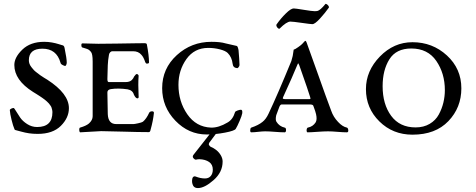

<svg xmlns="http://www.w3.org/2000/svg" viewBox="-20 -671 2423 978"><path d="M169 -24Q247 -24 247 -99Q247 -106 245.5 -112Q244 -118 242.5 -123Q241 -128 236.5 -134Q232 -140 229 -144Q226 -148 219 -154Q212 -160 208.5 -163Q205 -166 195.5 -172.5Q186 -179 181.5 -182Q177 -185 165 -192.5Q153 -200 148 -203Q53 -263 53 -340Q53 -379 94 -418.5Q135 -458 205 -458Q226 -458 245 -454.5Q264 -451 278 -446.5Q292 -442 296 -441Q307 -440 309 -426Q320 -373 320 -352Q320 -347 317.5 -341Q315 -335 312 -335Q308 -335 298.5 -340Q289 -345 288 -352Q268 -423 196 -423Q127 -423 127 -364Q127 -355 130 -346.5Q133 -338 140 -329Q147 -320 152 -314.5Q157 -309 169 -300Q181 -291 185.5 -287.5Q190 -284 204.5 -275Q219 -266 221 -265Q331 -194 331 -120Q331 -71 290 -30Q249 11 172 11Q148 11 128 8Q108 5 88.5 -0.5Q69 -6 64 -7Q59 -8 57 -9Q55 -10 54 -12L53 -15Q47 -28 39 -60Q31 -92 30 -110Q30 -114 37 -117.5Q44 -121 50 -121Q52 -121 61 -106Q70 -91 82.5 -72.5Q95 -54 118.5 -39Q142 -24 169 -24Z M630 -216Q582 -223 544 -217Q527 -214 527 -200Q527 -168 529 -90Q531 -39 572 -39H660Q665 -39 683.5 -43Q702 -47 708 -51Q726 -66 740 -97Q744 -104 755 -104Q764 -104 764 -96Q760 -56 747 -10Q745 2 738 2Q687 2 606.5 -0.5Q526 -3 495 -3L388 3Q386 3 384.5 -3Q383 -9 384 -15Q385 -21 388 -21Q419 -30 433 -42Q452 -59 452 -79V-357Q452 -398 443 -407Q440 -410 438 -412.5Q436 -415 433.5 -416.5Q431 -418 429.5 -419Q428 -420 424 -421.5Q420 -423 418 -423.5Q416 -424 410 -426Q404 -428 400 -429Q395 -430 394.5 -440Q394 -450 400 -450Q414 -450 439.5 -449Q465 -448 481 -448Q519 -448 575.5 -449Q632 -450 670 -450.5Q708 -451 716 -451Q727 -451 728 -445Q739 -388 739 -353Q739 -347 728 -347Q723 -347 720 -354Q711 -381 700 -392Q685 -410 658 -410H552Q546 -410 541 -404.5Q536 -399 535 -392Q530 -364 529 -339Q527 -273 527 -268Q527 -253 534 -253H621Q640 -253 651 -263Q660 -272 663 -281Q672 -294 677 -294Q680 -294 683.5 -290.5Q687 -287 686 -283Q683 -243 686 -182Q688 -170 680 -170Q671 -170 662 -189Q656 -211 630 -216Z M980 142Q974 144 966 135.5Q958 127 966 117L1054 5H1084L1046 56Q1042 63 1045 68Q1048 73 1052 76Q1069 83 1082.5 94Q1096 105 1105 120.5Q1114 136 1114 152Q1114 206 1068 246.5Q1022 287 988 287Q971 287 964 275Q955 258 960 237Q962 231 966.5 228.5Q971 226 976 228Q1001 238 1024 238Q1043 238 1053.5 225.5Q1064 213 1064 193Q1064 167 1045 154Q1026 141 996 140Q986 140 980 142ZM1057 -458Q1103 -458 1129 -450Q1135 -448 1157.5 -443.5Q1180 -439 1186 -437Q1191 -436 1195 -416Q1199 -373 1200 -340Q1200 -335 1195.5 -329Q1191 -323 1187 -324Q1167 -326 1165 -346Q1161 -380 1140 -401Q1129 -412 1100.5 -419.5Q1072 -427 1041 -427Q970 -427 929.5 -370Q889 -313 889 -239Q889 -154 934 -89Q979 -24 1055 -21Q1094 -20 1139 -47Q1166 -62 1177 -99Q1178 -104 1189.5 -108Q1201 -112 1207 -112Q1216 -112 1214 -94Q1212 -82 1200.5 -55Q1189 -28 1181 -15Q1176 -5 1126.5 4.5Q1077 14 1033 14Q941 14 873.5 -56Q806 -126 806 -222Q806 -322 880.5 -390Q955 -458 1057 -458Z M1493 -337Q1472 -285 1422 -176Q1419 -170 1422 -168Q1425 -166 1435 -166H1552Q1560 -166 1561 -167Q1562 -168 1560 -176Q1554 -198 1505 -337Q1502 -345 1500.5 -347Q1499 -349 1497.5 -347Q1496 -345 1493 -337ZM1260 3Q1254 3 1254.5 -8Q1255 -19 1260 -21Q1296 -33 1317 -50Q1335 -64 1348 -92Q1393 -187 1464 -360Q1468 -373 1471 -386Q1472 -391 1473 -399Q1474 -407 1475 -412L1476 -418Q1482 -419 1499 -431Q1516 -443 1521 -449Q1533 -463 1535 -463Q1539 -463 1542 -454Q1562 -400 1601.5 -288Q1641 -176 1667 -107Q1678 -75 1702 -50Q1724 -26 1747 -21Q1753 -19 1754 -8Q1755 3 1747 3Q1728 3 1699 0.5Q1670 -2 1651 -2Q1630 -2 1596.5 0.5Q1563 3 1547 3Q1543 3 1542 -3Q1541 -9 1543 -15Q1545 -21 1548 -21Q1574 -26 1588 -48Q1596 -62 1590 -89Q1588 -100 1576 -132Q1574 -139 1557 -139H1415Q1408 -139 1403 -127Q1388 -87 1387 -84Q1382 -61 1388 -51Q1403 -27 1430 -21Q1437 -20 1437 -8.5Q1437 3 1430 3Q1410 3 1380 0.5Q1350 -2 1331 -2Q1317 -2 1295 0.5Q1273 3 1260 3ZM1389 -547Q1410 -577 1436 -602.5Q1462 -628 1476 -628Q1485 -628 1527.5 -621Q1570 -614 1583 -614Q1592 -614 1598 -615.5Q1604 -617 1614 -625.5Q1624 -634 1637 -650Q1639 -653 1644.5 -649.5Q1650 -646 1653.5 -640.5Q1657 -635 1655 -632Q1636 -605 1610 -576.5Q1584 -548 1571 -548Q1562 -548 1517 -554.5Q1472 -561 1459 -561Q1440 -561 1404 -525Q1402 -523 1397 -526.5Q1392 -530 1389 -536.5Q1386 -543 1389 -547Z M2075 -424Q1998 -424 1963.5 -369Q1929 -314 1929 -232Q1929 -140 1972.5 -81Q2016 -22 2097 -22Q2138 -22 2168.5 -40Q2199 -58 2215 -87.5Q2231 -117 2238.5 -148.5Q2246 -180 2246 -212Q2246 -297 2202.5 -360.5Q2159 -424 2075 -424ZM1844 -217Q1844 -310 1915 -383Q1986 -456 2081 -456Q2183 -456 2256.5 -388.5Q2330 -321 2330 -221Q2330 -123 2264 -54Q2198 15 2081 15Q1981 15 1912.5 -52.5Q1844 -120 1844 -217Z"/></svg>

Font: EB Garamond
Style: SC
Weight: 400
Version: Version 000.010